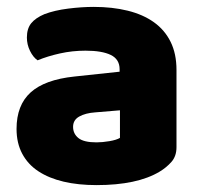

<svg xmlns="http://www.w3.org/2000/svg" viewBox="-20 -521 584 557"><path d="M260 -108Q277 -108 297.5 -111.5Q318 -115 328 -121V-201L256 -195Q228 -193 210 -183Q192 -173 192 -153Q192 -133 207.5 -120.5Q223 -108 260 -108ZM252 -501Q306 -501 350.5 -490Q395 -479 426.5 -456.5Q458 -434 475 -399.5Q492 -365 492 -318V-94Q492 -68 477.5 -51.5Q463 -35 443 -23Q378 16 260 16Q207 16 164.5 6Q122 -4 91.5 -24Q61 -44 44.5 -75Q28 -106 28 -147Q28 -216 69 -253Q110 -290 196 -299L327 -313V-320Q327 -349 301.5 -361.5Q276 -374 228 -374Q190 -374 154 -366Q118 -358 89 -346Q76 -355 67 -373.5Q58 -392 58 -412Q58 -438 70.5 -453.5Q83 -469 109 -480Q138 -491 177.5 -496Q217 -501 252 -501Z"/></svg>

Font: Baloo Da
Style: Regular
Weight: 400
Designer: Noopur Datye and Ek Type
Foundry: Ek Type
Version: Version 1.443;PS 1.000;hotconv 16.6.51;makeotf.lib2.5.65220;